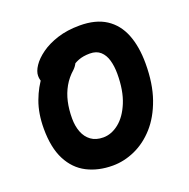

<svg xmlns="http://www.w3.org/2000/svg" viewBox="-128 -835 956 969"><g transform="rotate(-20 350.0 -350.0)"><path d="M317 11Q239.2 11 179.3 -19.7Q119.4 -50.4 85.8 -115.6Q52.2 -180.8 52.2 -282.8Q52.2 -364.8 76 -428.6Q99.8 -492.4 135.4 -536.5Q171 -580.6 207.3 -603.4Q243.6 -626.2 268.4 -626.2Q299 -626.2 311.9 -615.9Q324.8 -605.6 324.8 -579.6Q324.8 -559.4 316.4 -541.8Q308 -524.2 294 -510.8Q262.2 -483 242.3 -447.9Q222.4 -412.8 213.2 -371.8Q204 -330.8 204 -282.8Q204 -241.8 216.6 -209.2Q229.2 -176.6 255 -157.8Q280.8 -139 320.2 -139Q364.2 -139 404.4 -170.9Q444.6 -202.8 470.2 -265Q495.8 -327.2 495.8 -417Q495.8 -457.4 486.6 -489.8Q477.4 -522.2 456.3 -541.3Q435.2 -560.4 400 -560.4Q364 -560.4 337.8 -550.1Q311.6 -539.8 291.6 -522.4Q271.6 -505 251.8 -485Q239.6 -473.8 225.6 -465.7Q211.6 -457.6 196.6 -457.6Q165 -457.6 140.7 -482.9Q116.4 -508.2 116.4 -543.8Q116.4 -567.2 135.4 -595.8Q154.4 -624.4 191.1 -650.8Q227.8 -677.2 280.4 -694.1Q333 -711 400 -711Q485.8 -711 540.6 -675.4Q595.4 -639.8 621.5 -573.9Q647.6 -508 647.6 -417Q647.6 -309 619.2 -228.5Q590.8 -148 543.3 -95Q495.8 -42 436.7 -15.5Q377.6 11 317 11Z"/></g></svg>

Font: Shantell Sans Light
Style: Regular
Weight: 300
Designer: Stephen Nixon, Anya Danilova, Shantell Martin
Foundry: Arrow Type
Version: Version 1.011;[c5ecc13dd]